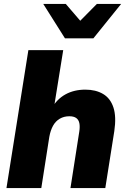

<svg xmlns="http://www.w3.org/2000/svg" viewBox="-20 -961 646 981"><path d="M13 0 125 -705H303L255 -407H244Q270 -454 314 -478.5Q358 -503 416 -503Q469 -503 506.5 -481Q544 -459 559.5 -412Q575 -365 564 -291L518 0H340L385 -288Q389 -314 385.5 -331.5Q382 -349 369.5 -358Q357 -367 334 -367Q307 -367 285.5 -354.5Q264 -342 251 -318.5Q238 -295 232 -262L191 0ZM312 -765 201 -941H316L390 -855L475 -941H599L457 -765Z"/></svg>

Font: Nunito Sans 12pt ExtraLight 12pt Black
Style: Italic
Weight: 900
Italic angle: -9°
Version: Version 3.101;gftools[0.9.27]